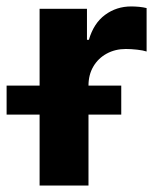

<svg xmlns="http://www.w3.org/2000/svg" viewBox="-78 -573 474 593"><path d="M44.3 0V-545.9H190.6V-450H196.5Q211.3 -501.1 246.5 -527.1Q281.7 -553.1 327.3 -553.1Q338.7 -553.1 351.8 -551.9Q364.8 -550.6 374.8 -548V-413.9Q364.3 -417.5 345.5 -419.6Q326.7 -421.7 310.7 -421.7Q277.6 -421.7 251.4 -407.3Q225.1 -392.9 210.2 -367.4Q195.3 -342 195.3 -308.4V0ZM-57.6 -219.1V-308.6H296.5V-219.1Z"/></svg>

Font: Inter Tight
Style: Regular
Weight: 400
Designer: Rasmus Andersson
Foundry: rsms
Version: Version 3.002